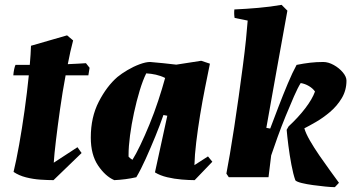

<svg xmlns="http://www.w3.org/2000/svg" viewBox="-20 -732 1451 793"><path d="M201 12Q178 12 147.5 10Q117 8 87.5 0.5Q58 -7 36 -22Q47 -67 59 -134Q71 -201 81.5 -276Q92 -351 99 -421H35Q36 -434 38.5 -446Q41 -458 44 -464Q56 -464 71 -464Q86 -464 103 -464Q107 -509 108 -543L257 -586L282 -565Q276 -543 270.5 -518Q265 -493 260 -467Q282 -468 301.5 -469Q321 -470 335 -471L350 -452L345 -421H251Q238 -352 228 -281Q218 -210 211 -151.5Q204 -93 202 -60L300 -124L317 -100Z M452 12Q415 -4 385 -48.5Q355 -93 355 -164Q355 -248 388 -312Q421 -376 465 -414Q482 -428 506.5 -442.5Q531 -457 556.5 -466.5Q582 -476 600 -476Q627 -474 654 -471Q681 -468 708 -465L811 -481L847 -469Q838 -425 827 -370Q816 -315 806.5 -257Q797 -199 790.5 -145Q784 -91 783 -50L839 -86L857 -64L784 12Q761 12 730.5 9.5Q700 7 670.5 0Q641 -7 620 -20L671 -254L655 -257Q641 -216 621.5 -168.5Q602 -121 582 -76.5Q562 -32 543 0Q521 5 498 8Q475 11 452 12ZM527 -72Q541 -94 559.5 -132.5Q578 -171 597.5 -218.5Q617 -266 633.5 -316Q650 -366 662 -410Q644 -419 624 -423.5Q604 -428 584 -429Q570 -401 557 -358Q544 -315 533.5 -266.5Q523 -218 517 -172.5Q511 -127 511 -93V-85Q517 -78 527 -72Z M1363 41Q1348 41 1323.5 38.5Q1299 36 1273 32.5Q1247 29 1226.5 24Q1206 19 1200 13Q1191 -12 1183.5 -52Q1176 -92 1171 -131.5Q1166 -171 1164 -196L1172 -210Q1212 -247 1241 -285Q1270 -323 1281 -354Q1272 -367 1256 -376.5Q1240 -386 1222 -389Q1210 -370 1194 -333.5Q1178 -297 1160 -253Q1142 -209 1126.5 -166Q1111 -123 1100 -90L1089 0H925L915 -15Q921 -45 929.5 -95.5Q938 -146 947.5 -207.5Q957 -269 966 -334Q975 -399 983 -459.5Q991 -520 996 -569Q1001 -618 1003 -647L949 -658Q946 -675 948 -693Q995 -695 1046.5 -699.5Q1098 -704 1143 -712L1167 -688Q1145 -567 1123 -444.5Q1101 -322 1080 -204L1096 -201Q1111 -241 1130 -290.5Q1149 -340 1168.5 -386.5Q1188 -433 1205 -464Q1235 -470 1261 -473Q1287 -476 1315 -476Q1336 -476 1358.5 -463.5Q1381 -451 1396 -433Q1411 -415 1411 -399Q1411 -359 1391.5 -326.5Q1372 -294 1343 -269.5Q1314 -245 1284.5 -228Q1255 -211 1237 -202Q1243 -181 1260 -151.5Q1277 -122 1299 -90Q1321 -58 1342.5 -28.5Q1364 1 1380 23Z"/></svg>

Font: Albura ExtraBold
Style: Italic
Weight: 758
Italic angle: -7°
Designer: Mercedes Jáuregui
Foundry: Omnibus-Type Team
Version: Version 1.000; ttfautohint (v1.8.3)